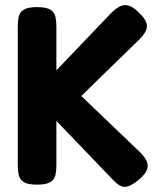

<svg xmlns="http://www.w3.org/2000/svg" viewBox="-20 -718 635 756"><path d="M125 9Q89 9 73 -1.5Q57 -12 53.5 -30Q50 -48 50 -67V-615Q50 -634 53.5 -651.5Q57 -669 73 -679.5Q89 -690 126 -690Q164 -690 179.5 -679Q195 -668 198.5 -651Q202 -634 202 -614V-441L416 -665Q436 -685 452.5 -693Q469 -701 486.5 -696Q504 -691 524 -671Q558 -640 558.5 -616.5Q559 -593 530 -564L300 -340L532 -118Q563 -87 561.5 -62.5Q560 -38 526 -10Q502 10 484.5 15.5Q467 21 452 12.5Q437 4 418 -17L202 -242V-66Q202 -47 198.5 -29.5Q195 -12 179 -1.5Q163 9 125 9Z"/></svg>

Font: Fredoka Light SemiBold
Style: Regular
Weight: 600
Version: Version 2.001